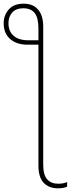

<svg xmlns="http://www.w3.org/2000/svg" viewBox="-30 -785 385 1044"><path d="M99 -765Q150 -765 177.5 -732.5Q205 -700 205 -640V110Q205 166 226.5 190Q248 214 286 214Q302 214 314 211.5Q326 209 335 205V230Q326 234 314 236.5Q302 239 286 239Q236 239 207.5 209Q179 179 179 115V-542H119Q61 -542 25.5 -572.5Q-10 -603 -10 -659Q-10 -702 17.5 -733.5Q45 -765 99 -765ZM97 -740Q57 -740 36.5 -717Q16 -694 16 -659Q16 -615 44 -590.5Q72 -566 124 -566H179V-630Q179 -688 158.5 -714Q138 -740 97 -740Z"/></svg>

Font: Noto Sans SemiCondensed Thin
Style: Regular
Weight: 100
Width: 4
Designer: Monotype Design Team
Foundry: Monotype Imaging Inc.
Version: Version 2.013; ttfautohint (v1.8.4.7-5d5b)